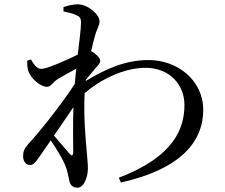

<svg xmlns="http://www.w3.org/2000/svg" viewBox="-20 -818 1040 889"><path d="M246 -451C268 -464 301 -483 333 -500L326 -429C257 -323 153 -196 111 -151C92 -130 87 -116 87 -94C87 -70 102 -53 119 -54C136 -54 147 -70 161 -90L215 -168C242 -129 271 -80 281 -55C291 -31 295 -11 300 14C304 38 315 51 339 51C369 51 387 2 387 -39C387 -63 384 -82 382 -112C377 -168 366 -282 372 -387C446 -450 553 -504 654 -504C765 -504 834 -426 834 -332C834 -220 782 -91 530 5L540 27C818 -35 921 -163 921 -309C921 -447 801 -540 668 -540C561 -540 469 -499 377 -443L378 -449L420 -500C434 -515 444 -525 444 -537C444 -550 422 -571 404 -580L402 -581C408 -611 415 -635 419 -649C429 -687 441 -700 441 -719C441 -751 387 -798 340 -798C316 -798 294 -792 274 -785V-765C298 -760 318 -755 331 -749C348 -742 355 -736 355 -714C355 -685 348 -631 340 -565C289 -540 197 -499 172 -499C153 -499 139 -515 123 -543L106 -537C106 -523 106 -508 110 -492C121 -457 165 -416 198 -416C216 -416 225 -437 246 -451ZM320 -322C317 -239 319 -157 319 -113C318 -96 312 -95 303 -105L230 -190Z"/></svg>

Font: Noto Serif TC Medium
Style: Regular
Weight: 500
Designer: Ryoko NISHIZUKA 西塚涼子 (kana & ideographs); Frank Grießhammer (Latin, Greek & Cyrillic); Wenlong ZHANG 张文龙 (bopomofo); San
Foundry: Adobe
Version: Version 2.001;hotconv 1.1.0;makeotfexe 2.6.0